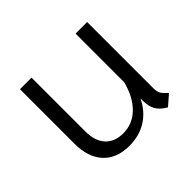

<svg xmlns="http://www.w3.org/2000/svg" viewBox="-118 -623 786 786"><g transform="rotate(-45 275.5 -229.5)"><path d="M496 -28 451 11Q421 -6 409 -27.5Q397 -49 397 -87V-94Q372 -43 329 -16Q286 11 228 11Q155 11 115 -32.5Q75 -76 75 -155V-470H142V-159Q142 -103 169.5 -73Q197 -43 247 -43Q301 -43 340.5 -82Q380 -121 397 -189V-470H464V-85Q464 -67 470.5 -55.5Q477 -44 496 -28Z"/></g></svg>

Font: KoHo
Style: Regular
Weight: 400
Version: Version 1.000; ttfautohint (v1.6)